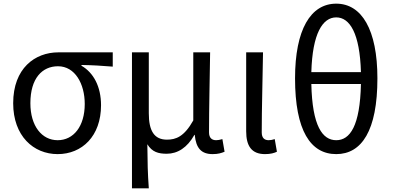

<svg xmlns="http://www.w3.org/2000/svg" viewBox="-20 -829 2148 1049"><path d="M295 13C428 13 532 -85 532 -254C532 -356 491 -432 425 -470V-474C485 -473 535 -470 596 -465V-543H299C171 -543 52 -456 52 -265C52 -86 163 13 295 13ZM295 -63C209 -63 146 -140 146 -265C146 -402 211 -467 297 -467C390 -467 443 -371 443 -261C443 -139 382 -63 295 -63Z M701 200H793C787 114 786 66 785 -41C811 2 846 11 891 11C950 11 1003 -22 1042 -92H1044C1051 -19 1080 13 1142 13C1172 13 1190 7 1207 0L1195 -69C1181 -65 1171 -63 1161 -63C1138 -63 1122 -75 1122 -106C1122 -237 1126 -396 1128 -543H1036V-171C986 -82 941 -66 892 -66C822 -66 793 -115 793 -210V-543H701Z M1428 13C1459 13 1478 7 1493 0L1481 -69C1469 -65 1458 -63 1448 -63C1425 -63 1410 -75 1410 -106C1410 -237 1415 -396 1417 -543H1325V-112C1325 -32 1354 13 1428 13Z M1817 13C1956 13 2042 -115 2042 -401C2042 -667 1956 -809 1817 -809C1677 -809 1592 -667 1592 -401C1592 -115 1677 13 1817 13ZM1817 -63C1742 -63 1686 -140 1681 -370H1952C1947 -140 1892 -63 1817 -63ZM1681 -435C1687 -647 1743 -734 1817 -734C1891 -734 1946 -647 1952 -435Z"/></svg>

Font: ChiuKong Gothic CL
Style: Regular
Weight: 400
Designer: Ryoko NISHIZUKA 西塚涼子 (kana, bopomofo & ideographs); Paul D. Hunt (Latin, Greek & Cyrillic); Sandoll Communications 산돌커뮤니
Foundry: Adobe
Version: Version 1.300